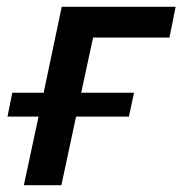

<svg xmlns="http://www.w3.org/2000/svg" viewBox="-20 -543 535 563"><path d="M50 0 93 -201H2L16 -271H108L161 -523H495L477 -433H253L218 -271H373L358 -201H203L160 0Z"/></svg>

Font: Raleway SemiBold
Style: Italic
Weight: 600
Italic angle: -12°
Designer: Matt McInerney, Pablo Impallari, Rodrigo Fuenzalida
Foundry: Matt McInerney, Pablo Impallari, Rodrigo Fuenzalida
Version: Version 4.026